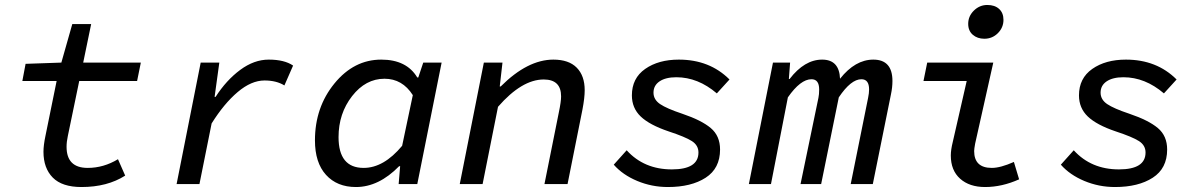

<svg xmlns="http://www.w3.org/2000/svg" viewBox="-20 -741 4840 773"><path d="M308 12Q230 12 192.5 -26Q155 -64 155 -130Q155 -156 163 -194L208 -415H70L83 -484L227 -489L271 -644H347L315 -489H547L532 -415H299L253 -193Q248 -170 248 -150Q248 -65 333 -65Q397 -65 455 -100L484 -34Q412 12 308 12Z M691 0 788 -489H863L844 -351H848Q891 -418 947 -459.5Q1003 -501 1062 -501Q1125 -501 1160 -477L1125 -397Q1093 -417 1045 -417Q992 -417 937 -370.5Q882 -324 832 -244L783 0Z M1413 12Q1337 12 1292.5 -37Q1248 -86 1248 -176Q1248 -309 1326.5 -405Q1405 -501 1515 -501Q1617 -501 1660 -429H1664L1684 -489H1758L1660 0H1585L1591 -72H1587Q1505 12 1413 12ZM1444 -65Q1525 -65 1599 -154L1642 -358Q1600 -424 1528 -424Q1452 -424 1397.5 -354Q1343 -284 1343 -189Q1343 -65 1444 -65Z M1831 0 1928 -489H2003L1992 -393H1996Q2104 -501 2208 -501Q2270 -501 2302 -468.5Q2334 -436 2334 -378Q2334 -347 2325 -300L2265 0H2172L2230 -289Q2239 -332 2239 -353Q2239 -421 2169 -421Q2081 -421 1985 -311L1923 0Z M2669 12Q2604 12 2545.5 -12.5Q2487 -37 2451 -78L2503 -136Q2573 -59 2685 -59Q2792 -59 2792 -127Q2792 -156 2765.5 -173Q2739 -190 2672 -212Q2595 -238 2559.5 -272Q2524 -306 2524 -357Q2524 -426 2577.5 -463.5Q2631 -501 2713 -501Q2837 -501 2917 -421L2866 -365Q2790 -430 2703 -430Q2660 -430 2635.5 -413.5Q2611 -397 2611 -368Q2611 -340 2637.5 -322Q2664 -304 2727 -283Q2804 -257 2841.5 -225.5Q2879 -194 2879 -139Q2879 -63 2821 -25.5Q2763 12 2669 12Z M2995 0 3092 -489H3161L3156 -423H3159Q3219 -501 3290 -501Q3359 -501 3362 -424Q3423 -501 3496 -501Q3573 -501 3573 -415Q3573 -389 3567 -361L3494 0H3405L3475 -347Q3479 -366 3479 -381Q3479 -422 3448 -422Q3406 -422 3357 -349L3286 0H3203L3275 -347Q3278 -361 3278 -381Q3278 -422 3247 -422Q3203 -422 3152 -349L3084 0Z M3946 12Q3883 12 3845.5 -21.5Q3808 -55 3808 -115Q3808 -138 3816 -170L3872 -415H3698L3713 -489H3979L3906 -163Q3902 -141 3902 -133Q3902 -65 3973 -65Q4008 -65 4062 -89L4083 -19Q4014 12 3946 12ZM3943 -585Q3915 -585 3896.5 -601Q3878 -617 3878 -645Q3878 -676 3901 -698.5Q3924 -721 3955 -721Q3985 -721 4002.5 -705Q4020 -689 4020 -661Q4020 -630 3997.5 -607.5Q3975 -585 3943 -585Z M4469 12Q4404 12 4345.5 -12.5Q4287 -37 4251 -78L4303 -136Q4373 -59 4485 -59Q4592 -59 4592 -127Q4592 -156 4565.5 -173Q4539 -190 4472 -212Q4395 -238 4359.5 -272Q4324 -306 4324 -357Q4324 -426 4377.5 -463.5Q4431 -501 4513 -501Q4637 -501 4717 -421L4666 -365Q4590 -430 4503 -430Q4460 -430 4435.5 -413.5Q4411 -397 4411 -368Q4411 -340 4437.5 -322Q4464 -304 4527 -283Q4604 -257 4641.5 -225.5Q4679 -194 4679 -139Q4679 -63 4621 -25.5Q4563 12 4469 12Z"/></svg>

Font: TypoPRO Source Code Pro
Style: Italic
Weight: 500
Italic angle: -11°
Monospace: yes
Designer: Paul D. Hunt, Teo Tuominen
Foundry: Adobe Systems Incorporated
Version: Version 1.030;PS 1.0;hotconv 1.0.84;makeotf.lib2.5.63406